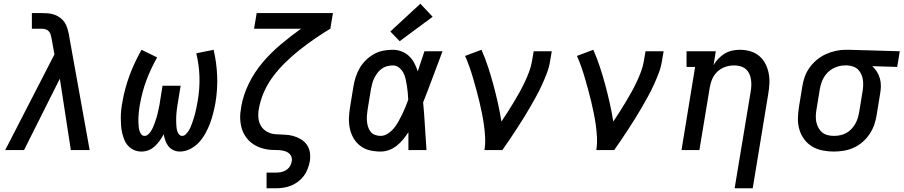

<svg xmlns="http://www.w3.org/2000/svg" viewBox="-20 -805 4847 1030"><path d="M8 0 272 -513 257 -597Q255 -608 252 -618.5Q249 -629 242 -637Q235 -645 224 -648Q213 -651 201 -651H151V-723V-735H201Q220 -735 238 -733.5Q256 -732 272.5 -726Q289 -720 303 -709.5Q317 -699 326.5 -685Q336 -671 341 -654.5Q346 -638 350 -620Q350 -618 350.5 -616Q351 -614 351 -611L461 0H360L301 -383L109 0Z M739 8Q718 8 699.5 0Q681 -8 668 -22Q655 -36 647.5 -54Q640 -72 635.5 -91Q631 -110 629.5 -130.5Q628 -151 628 -171.5Q628 -192 630 -213Q632 -234 636 -254Q642 -291 652 -328Q662 -365 675 -400.5Q688 -436 704.5 -470.5Q721 -505 739 -538L823 -497Q806 -467 791.5 -436Q777 -405 765 -373Q753 -341 744.5 -308Q736 -275 730 -242Q728 -230 726.5 -218.5Q725 -207 724 -195.5Q723 -184 722.5 -172.5Q722 -161 722.5 -149.5Q723 -138 724 -126.5Q725 -115 728 -104.5Q731 -94 737.5 -85Q744 -76 756 -76Q766 -76 775 -84Q784 -92 790 -101.5Q796 -111 800.5 -121Q805 -131 808.5 -141Q812 -151 815.5 -161.5Q819 -172 822 -182Q825 -192 827 -202.5Q829 -213 831.5 -223.5Q834 -234 836 -244.5Q838 -255 839 -265L852 -345H949L936 -265Q934 -255 932.5 -244.5Q931 -234 929.5 -223.5Q928 -213 927 -202.5Q926 -192 925.5 -182Q925 -172 925 -161.5Q925 -151 925.5 -141Q926 -131 927 -121Q928 -111 931 -101.5Q934 -92 940.5 -84Q947 -76 957 -76Q968 -76 976.5 -84.5Q985 -93 991 -102Q997 -111 1001.5 -121Q1006 -131 1009.5 -141.5Q1013 -152 1016.5 -162Q1020 -172 1023 -182.5Q1026 -193 1028.5 -203.5Q1031 -214 1033 -224Q1035 -234 1037 -244.5Q1039 -255 1041 -266Q1052 -331 1050 -394Q1048 -457 1033 -519L1126 -538Q1142 -469 1145 -398Q1148 -327 1136 -255Q1131 -227 1124 -199Q1117 -171 1107 -144Q1097 -117 1082.5 -90.5Q1068 -64 1048 -42Q1028 -20 1000.5 -6Q973 8 945 8Q927 8 910.5 0.5Q894 -7 883.5 -20.5Q873 -34 867 -51Q861 -68 858 -85Q849 -67 837 -50.5Q825 -34 810 -20Q795 -6 776.5 1Q758 8 739 8Z M1410 205V121H1459Q1473 121 1487 118.5Q1501 116 1514 108Q1527 100 1535 87.5Q1543 75 1545 61Q1548 45 1541.5 32Q1535 19 1522.5 12Q1510 5 1495 2.5Q1480 0 1464.5 0Q1449 0 1434 -1Q1419 -2 1404.5 -5Q1390 -8 1376 -13Q1362 -18 1349.5 -25Q1337 -32 1326 -41Q1315 -50 1306 -61Q1297 -72 1290 -84.5Q1283 -97 1278.5 -111Q1274 -125 1271.5 -139.5Q1269 -154 1268.5 -169Q1268 -184 1269.5 -199.5Q1271 -215 1274 -230Q1274 -231 1274 -231.5Q1274 -232 1274 -232Q1285 -296 1315 -357Q1345 -418 1389 -470Q1433 -522 1486 -566.5Q1539 -611 1595 -651H1343L1357 -735H1766L1752 -651Q1709 -625 1667.5 -596.5Q1626 -568 1587 -537Q1548 -506 1511.5 -470.5Q1475 -435 1445 -395Q1415 -355 1395.5 -310Q1376 -265 1368 -218Q1364 -194 1366.5 -170.5Q1369 -147 1381 -128Q1393 -109 1413 -98Q1433 -87 1457 -85Q1481 -83 1505 -82.5Q1529 -82 1551.5 -76Q1574 -70 1593.5 -58.5Q1613 -47 1626 -28.5Q1639 -10 1642.5 13.5Q1646 37 1642 61Q1638 81 1630.5 101Q1623 121 1610 138.5Q1597 156 1579 169.5Q1561 183 1541 191Q1521 199 1500 202Q1479 205 1459 205Z M2022 8Q1992 8 1964 1.5Q1936 -5 1913.5 -22Q1891 -39 1877 -63Q1863 -87 1857 -114.5Q1851 -142 1852 -172Q1853 -202 1858 -231L1876 -341Q1880 -366 1888 -391Q1896 -416 1909.5 -439.5Q1923 -463 1943 -482.5Q1963 -502 1986.5 -515Q2010 -528 2035.5 -533Q2061 -538 2087 -538Q2112 -538 2135 -529Q2158 -520 2175 -503.5Q2192 -487 2203 -466Q2214 -445 2221 -422Q2230 -449 2239 -476Q2248 -503 2257 -530H2354Q2328 -462 2302.5 -393Q2277 -324 2250 -256Q2256 -192 2259.5 -128Q2263 -64 2268 0H2171Q2171 -24 2171 -48Q2171 -72 2171 -96Q2158 -76 2142.5 -57Q2127 -38 2108 -23Q2089 -8 2066.5 0Q2044 8 2022 8ZM2022 -76Q2042 -76 2061 -88.5Q2080 -101 2093.5 -117.5Q2107 -134 2117.5 -153Q2128 -172 2137.5 -191.5Q2147 -211 2155 -230.5Q2163 -250 2170 -270Q2169 -289 2167.5 -307.5Q2166 -326 2163 -344.5Q2160 -363 2156 -381Q2152 -399 2143.5 -415Q2135 -431 2120.5 -442.5Q2106 -454 2087 -454Q2072 -454 2056.5 -450Q2041 -446 2028 -436.5Q2015 -427 2005 -414Q1995 -401 1988 -386.5Q1981 -372 1977 -357Q1973 -342 1970 -327L1952 -217Q1950 -202 1948.5 -186Q1947 -170 1948.5 -154.5Q1950 -139 1954.5 -124.5Q1959 -110 1968 -98.5Q1977 -87 1991.5 -81.5Q2006 -76 2022 -76ZM2124 -584 2074 -636 2235 -785 2301 -715Z M2579 0Q2584 -33 2582.5 -66.5Q2581 -100 2576.5 -132.5Q2572 -165 2565.5 -197Q2559 -229 2551.5 -260.5Q2544 -292 2535.5 -323Q2527 -354 2518 -385Q2509 -416 2498.5 -446Q2488 -476 2475 -505L2563 -538Q2583 -492 2598.5 -445Q2614 -398 2627 -349.5Q2640 -301 2651 -252Q2662 -203 2670 -153Q2687 -178 2703.5 -204Q2720 -230 2736 -256.5Q2752 -283 2767 -310Q2782 -337 2795 -364.5Q2808 -392 2818.5 -420Q2829 -448 2834 -477L2843 -530H2940L2931 -477Q2926 -445 2914 -413.5Q2902 -382 2888 -351Q2874 -320 2857.5 -290Q2841 -260 2824 -230.5Q2807 -201 2789 -172Q2771 -143 2752 -114Q2733 -85 2714 -56.5Q2695 -28 2675 0Z M3179 0Q3184 -33 3182.5 -66.5Q3181 -100 3176.5 -132.5Q3172 -165 3165.5 -197Q3159 -229 3151.5 -260.5Q3144 -292 3135.5 -323Q3127 -354 3118 -385Q3109 -416 3098.5 -446Q3088 -476 3075 -505L3163 -538Q3183 -492 3198.5 -445Q3214 -398 3227 -349.5Q3240 -301 3251 -252Q3262 -203 3270 -153Q3287 -178 3303.5 -204Q3320 -230 3336 -256.5Q3352 -283 3367 -310Q3382 -337 3395 -364.5Q3408 -392 3418.5 -420Q3429 -448 3434 -477L3443 -530H3540L3531 -477Q3526 -445 3514 -413.5Q3502 -382 3488 -351Q3474 -320 3457.5 -290Q3441 -260 3424 -230.5Q3407 -201 3389 -172Q3371 -143 3352 -114Q3333 -85 3314 -56.5Q3295 -28 3275 0Z M3921 205 4007 -313Q4010 -330 4010.5 -347Q4011 -364 4008.5 -380Q4006 -396 3999 -410.5Q3992 -425 3980 -435Q3968 -445 3952 -449.5Q3936 -454 3919 -454Q3903 -454 3888 -451Q3873 -448 3858 -441Q3843 -434 3830.5 -422.5Q3818 -411 3809.5 -397.5Q3801 -384 3796 -368.5Q3791 -353 3788 -338L3732 0H3636L3709 -446H3663V-530H3820L3808 -456Q3819 -475 3834.5 -491Q3850 -507 3868.5 -518Q3887 -529 3908 -533.5Q3929 -538 3949 -538Q3978 -538 4005 -530Q4032 -522 4052.5 -505Q4073 -488 4085.5 -464Q4098 -440 4103.5 -412.5Q4109 -385 4107.5 -356.5Q4106 -328 4101 -299L4018 205Z M4453 8Q4422 8 4392 2Q4362 -4 4337 -19Q4312 -34 4294.5 -57.5Q4277 -81 4268.5 -109.5Q4260 -138 4260.5 -169Q4261 -200 4266 -231L4284 -341Q4288 -368 4297.5 -394Q4307 -420 4323.5 -443Q4340 -466 4362.5 -484.5Q4385 -503 4410.5 -514.5Q4436 -526 4463 -532Q4490 -538 4517 -538Q4521 -538 4525 -538Q4529 -538 4533 -538L4807 -530L4793 -446L4659 -450Q4674 -437 4684.5 -420Q4695 -403 4700.5 -383Q4706 -363 4705.5 -341.5Q4705 -320 4701 -299L4683 -189Q4679 -162 4670 -136Q4661 -110 4645 -86Q4629 -62 4607 -43Q4585 -24 4559.5 -12.5Q4534 -1 4506.5 3.5Q4479 8 4453 8ZM4454 -76Q4471 -76 4487.5 -79.5Q4504 -83 4519 -91Q4534 -99 4546.5 -112Q4559 -125 4567.5 -139.5Q4576 -154 4581 -170Q4586 -186 4589 -203L4607 -313Q4610 -329 4610.5 -345.5Q4611 -362 4609 -377Q4607 -392 4600.5 -406.5Q4594 -421 4583.5 -431.5Q4573 -442 4558 -447.5Q4543 -453 4527 -454H4519Q4517 -454 4515 -454Q4513 -454 4511 -454Q4495 -454 4478.5 -449.5Q4462 -445 4447.5 -437Q4433 -429 4420.5 -416.5Q4408 -404 4399.5 -389.5Q4391 -375 4386 -359Q4381 -343 4378 -327L4360 -217Q4357 -200 4356.5 -182.5Q4356 -165 4359.5 -149Q4363 -133 4371 -118.5Q4379 -104 4391.5 -94Q4404 -84 4420.5 -80Q4437 -76 4454 -76Z"/></svg>

Font: Iosevka Slab MdExObl
Style: Regular
Weight: 500
Width: 7
Italic angle: -9°
Monospace: yes
Designer: Belleve Invis
Foundry: Belleve Invis
Version: Version 11.1.1; ttfautohint (v1.8.3)